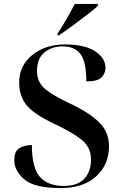

<svg xmlns="http://www.w3.org/2000/svg" viewBox="-20 -951 618 981"><path d="M290 10Q406 10 471.5 -50Q537 -110 537 -204Q537 -277 485.5 -327Q434 -377 340 -421Q251 -462 210 -497Q169 -532 169 -588Q169 -652 207 -683Q245 -714 300 -714Q362 -714 391.5 -674.5Q421 -635 421 -535Q478 -535 498.5 -555.5Q519 -576 519 -604Q519 -655 465 -689.5Q411 -724 313 -724Q212 -724 145 -670Q78 -616 78 -530Q78 -463 113.5 -416.5Q149 -370 256 -319Q344 -278 394.5 -239Q445 -200 445 -135Q445 -76 411.5 -38.5Q378 -1 305 -1Q226 -1 184.5 -46.5Q143 -92 143 -210Q108 -210 80.5 -195Q53 -180 53 -131Q53 -79 104.5 -34.5Q156 10 290 10ZM274 -770H281Q309 -789 348.5 -818Q388 -847 424.5 -875Q461 -903 480 -921V-931H362Q345 -897 317.5 -849.5Q290 -802 274 -780Z"/></svg>

Font: Noto Serif Display Semi
Style: Regular
Weight: 600
Designer: Monotype Design Team
Foundry: Monotype Imaging Inc.
Version: Version 1.900